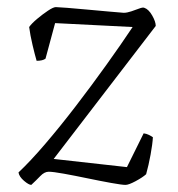

<svg xmlns="http://www.w3.org/2000/svg" viewBox="-20 -520 500 540"><path d="M68 0Q61 0 47.5 -11.5Q34 -23 32 -35Q65 -66 107 -115Q149 -164 193.5 -222Q238 -280 279.5 -338Q321 -396 353 -444L135 -455L108 -355Q100 -349 83 -349Q78 -366 71.5 -393.5Q65 -421 62 -444Q69 -454 84.5 -467Q100 -480 115 -490Q130 -500 137 -500Q143 -500 168.5 -498Q194 -496 226 -493Q258 -490 286.5 -487.5Q315 -485 328 -484Q337 -484 349 -488Q361 -492 371.5 -496Q382 -500 386 -498Q398 -494 408 -476.5Q418 -459 418 -447L131 -73L337 -50L384 -145Q392 -144 399 -140.5Q406 -137 410 -134Q409 -115 403.5 -85Q398 -55 391 -30Q381 -21 361.5 -10.5Q342 0 333 0Q323 0 292.5 -5.5Q262 -11 226 -18.5Q190 -26 159.5 -31.5Q129 -37 117 -37Q105 -37 93.5 -25Q82 -13 68 0Z"/></svg>

Font: Texturina 72pt Thin
Style: Regular
Weight: 100
Designer: Guillermo Torres Carreño
Foundry: Omnibus-Type
Version: Version 1.002; ttfautohint (v1.8.3)